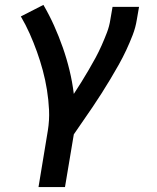

<svg xmlns="http://www.w3.org/2000/svg" viewBox="-20 -548 640 783"><path d="M137 215 175 -15Q182 -58 180 -99.5Q178 -141 171.5 -181.5Q165 -222 154.5 -261Q144 -300 130.5 -337.5Q117 -375 101 -411Q85 -447 65 -481L157 -528Q181 -487 200.5 -443.5Q220 -400 236 -354.5Q252 -309 263.5 -261.5Q275 -214 281 -165Q297 -189 312 -213.5Q327 -238 341.5 -262.5Q356 -287 369.5 -312Q383 -337 394.5 -363Q406 -389 416 -415Q426 -441 430 -468L439 -520H547L538 -468Q533 -436 521 -405Q509 -374 495 -344Q481 -314 464.5 -284.5Q448 -255 430.5 -226Q413 -197 395 -168.5Q377 -140 358 -112Q339 -84 319.5 -56Q300 -28 281 0L245 215Z"/></svg>

Font: Iosevka Semibold Extended
Style: Italic
Weight: 600
Width: 7
Italic angle: -9°
Monospace: yes
Designer: Belleve Invis
Foundry: Belleve Invis
Version: Version 32.5.0; ttfautohint (v1.8.4)